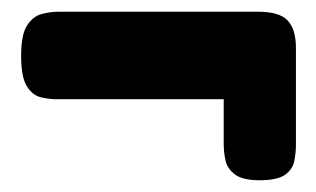

<svg xmlns="http://www.w3.org/2000/svg" viewBox="-20 -421 538 327"><path d="M422 -114Q393 -114 380 -124Q367 -134 364 -148Q361 -162 361 -176V-252H77Q63 -252 49 -255.5Q35 -259 25.5 -274.5Q16 -290 16 -326Q16 -362 26 -377.5Q36 -393 50.5 -397Q65 -401 79 -401H420Q456 -401 470 -386Q484 -371 484 -339V-174Q484 -160 481 -146Q478 -132 465 -123Q452 -114 422 -114Z"/></svg>

Font: Fredoka Light SemiBold
Style: Regular
Weight: 600
Version: Version 2.001